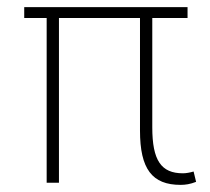

<svg xmlns="http://www.w3.org/2000/svg" viewBox="-20 -513 590 539"><path d="M487 6C500.5 6 514 4 530.5 -2.5L523.5 -31.5C513 -28.5 502.5 -26.5 493.5 -26.5C432.5 -26.5 407.5 -62.5 407.5 -155.5V-462.5H506.5V-493H48V-462.5H111V0H145.5V-462.5H373V-146.5C373 -38.5 407 6 487 6Z"/></svg>

Font: HK Grotesk ExtraLight
Style: Regular
Weight: 200
Designer: Alfredo Marco Pradil
Foundry: Hanken Design Co.
Version: Version 3.001;FEAKit 1.0